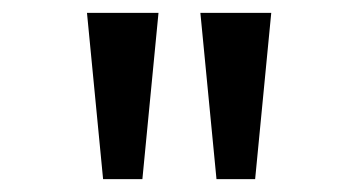

<svg xmlns="http://www.w3.org/2000/svg" viewBox="-20 -749 542 298"><path d="M140 -471 115 -729H226L201 -471ZM316 -471 291 -729H401L376 -471Z"/></svg>

Font: uhindi85
Style: Book
Weight: 400
Designer: Jelle Bosma - Monotype Design Team
Foundry: Monotype Imaging Inc.
Version: Version 2.003